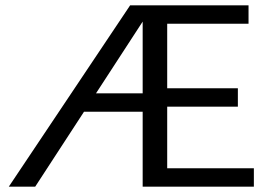

<svg xmlns="http://www.w3.org/2000/svg" viewBox="-20 -700 1029 720"><path d="M932 -69V0H515V-281H295L112 0H13L468 -680H912V-611H607V-369H872V-300H607V-69ZM515 -350V-619L340 -350Z"/></svg>

Font: Martel Sans
Style: Regular
Weight: 400
Designer: Dan Reynolds and Mathieu Réguer
Foundry: Dan Reynolds and Mathieu Réguer
Version: Version 1.002; ttfautohint (v1.1) -l 5 -r 5 -G 72 -x 0 -D la